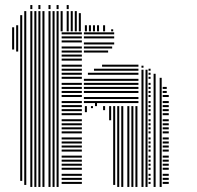

<svg xmlns="http://www.w3.org/2000/svg" viewBox="-20 -740 780 760"><path d="M36 -544H28V-616H36ZM52 -536H44V-616H52ZM68 -24H60V-616H68ZM84 -8H76V-616H84ZM108 0H100V-616H108ZM124 0H116V-616H124ZM140 0H132V-616H140ZM156 0H148V-616H156ZM180 0H172V-616H180ZM196 0H188V-616H196ZM212 0H204V-616H212ZM304 -12H224V-20H304ZM304 -28H224V-36H304ZM304 -44H224V-52H304ZM304 -68H224V-76H304ZM304 -84H224V-92H304ZM304 -100H224V-108H304ZM304 -116H224V-124H304ZM304 -140H224V-148H304ZM304 -156H224V-164H304ZM304 -172H224V-180H304ZM304 -188H224V-196H304ZM304 -212H224V-220H304ZM304 -228H224V-236H304ZM304 -244H224V-252H304ZM304 -260H224V-268H304ZM304 -284H224V-292H304ZM304 -300H224V-308H304ZM304 -316H224V-324H304ZM304 -332H224V-340H304ZM304 -356H224V-364H304ZM304 -372H224V-380H304ZM304 -388H224V-396H304ZM304 -404H224V-412H304ZM304 -428H224V-436H304ZM304 -444H224V-452H304ZM304 -460H224V-468H304ZM304 -476H224V-484H304ZM304 -500H224V-508H304ZM304 -516H224V-524H304ZM304 -532H224V-540H304ZM304 -548H224V-556H304ZM304 -572H224V-580H304ZM304 -588H224V-596H304ZM304 -604H224V-612H304ZM324 -296H316V-320H324ZM348 -312H340V-320H348ZM364 -320H356V-336H364ZM396 -304H388V-320H396ZM420 -264H412V-320H420ZM436 -8H428V-320H436ZM452 0H444V-320H452ZM468 0H460V-320H468ZM492 0H484V-320H492ZM508 0H500V-320H508ZM524 0H516V-320H524ZM528 -332H312V-340H528ZM528 -348H312V-356H528ZM528 -372H312V-380H528ZM528 -388H312V-396H528ZM528 -404H312V-412H528ZM528 -420H312V-428H528ZM528 -444H328V-452H528ZM528 -460H352V-468H528ZM528 -476H384V-484H528ZM408 -532H312V-540H408ZM424 -548H312V-556H424ZM432 -564H312V-572H432ZM432 -588H312V-596H432ZM432 -604H312V-612H432ZM548 0H540V-464H548ZM564 0H556V-464H564ZM576 -12H568V-20H576ZM576 -28H568V-36H576ZM576 -44H568V-52H576ZM576 -68H568V-76H576ZM576 -84H568V-92H576ZM576 -100H568V-108H576ZM576 -116H568V-124H576ZM576 -140H568V-148H576ZM576 -156H568V-164H576ZM576 -172H568V-180H576ZM576 -188H568V-196H576ZM576 -212H568V-220H576ZM576 -228H568V-236H576ZM576 -244H568V-252H576ZM576 -260H568V-268H576ZM576 -284H568V-292H576ZM576 -300H568V-308H576ZM576 -316H568V-324H576ZM576 -332H568V-340H576ZM576 -356H568V-364H576ZM576 -372H568V-380H576ZM576 -388H568V-396H576ZM576 -404H568V-412H576ZM576 -428H568V-436H576ZM576 -444H568V-452H576ZM576 -460H568V-468H576ZM548 -472H540V-480H548ZM596 0H588V-448H596ZM620 0H612V-432H620ZM648 -12H624V-20H648ZM648 -28H624V-36H648ZM648 -44H624V-52H648ZM648 -68H624V-76H648ZM648 -84H624V-92H648ZM648 -100H624V-108H648ZM648 -116H624V-124H648ZM648 -140H624V-148H648ZM648 -156H624V-164H648ZM648 -172H624V-180H648ZM648 -188H624V-196H648ZM648 -212H624V-220H648ZM648 -228H624V-236H648ZM648 -244H624V-252H648ZM648 -260H624V-268H648ZM648 -284H624V-292H648ZM648 -300H624V-308H648ZM648 -316H624V-324H648ZM648 -332H624V-340H648ZM648 -356H624V-364H648ZM640 -372H624V-380H640ZM640 -388H624V-396H640ZM36 -616H28V-632H36ZM52 -616H44V-640H52ZM68 -616H60V-680H68ZM84 -616H76V-696H84ZM108 -616H100V-696H108ZM124 -616H116V-696H124ZM140 -616H132V-696H140ZM156 -616H148V-696H156ZM180 -616H172V-696H180ZM196 -616H188V-696H196ZM212 -616H204V-696H212ZM228 -616H220V-696H228ZM252 -616H244V-696H252ZM268 -616H260V-696H268ZM284 -616H276V-696H284ZM300 -616H292V-688H300ZM324 -616H316V-640H324ZM340 -616H332V-640H340ZM356 -616H348V-640H356ZM372 -616H364V-640H372ZM396 -616H388V-640H396ZM428 -616H420V-624H428ZM108 -704H100V-720H108ZM140 -704H132V-720H140ZM180 -704H172V-720H180ZM212 -704H204V-720H212ZM252 -704H244V-720H252Z"/></svg>

Font: Rubik Lines
Style: Regular
Weight: 400
Designer: Hubert and Fischer, NaN
Foundry: Hubert and Fischer, NaN
Version: Version 2.201